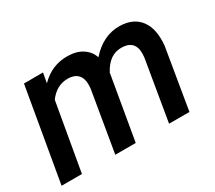

<svg xmlns="http://www.w3.org/2000/svg" viewBox="-105 -742 1059 945"><g transform="rotate(-30 424.5 -269.0)"><path d="M207.5 -528.8 197.3 -472.7Q262.7 -540 353.5 -538.1Q403.3 -537.1 436.3 -515.1Q469.2 -493.2 481 -457Q554.2 -540 648.9 -538.1Q726.1 -536.1 763.4 -485.1Q800.8 -434.1 791.5 -342.3L734.4 0H618.7L676.3 -343.3Q678.7 -364.7 676.8 -382.8Q668.9 -439.9 604.5 -441.4Q532.7 -443.4 491.2 -362.8L489.7 -352.1L429.2 0H313L370.6 -341.8Q373 -362.8 371.1 -380.9Q363.3 -439.9 298.8 -441.4Q233.9 -442.4 190.4 -383.3L123.5 0H7.8L99.1 -528.3Z"/></g></svg>

Font: TypoPRO Roboto
Style: Italic
Weight: 500
Italic angle: -12°
Designer: Google
Version: Version 2.136; 2016